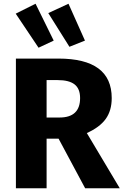

<svg xmlns="http://www.w3.org/2000/svg" viewBox="-20 -1006 660 1026"><path d="M267 -789 186 -751 64 -933 170 -986ZM434 -789 351 -756 238 -936 346 -986ZM435 0 293 -265H229V0H65V-693H292Q577 -693 577 -482Q577 -415 545 -370.5Q513 -326 444 -295L620 0ZM229 -578V-378H298Q408 -378 408 -482Q408 -532 378.5 -555Q349 -578 288 -578Z"/></svg>

Font: FiraGO
Style: Bold
Weight: 700
Designer: bBox Type
Foundry: bBox Type GmbH
Version: Version 1.001;PS 001.001;hotconv 1.0.88;makeotf.lib2.5.64775